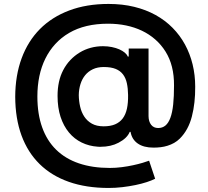

<svg xmlns="http://www.w3.org/2000/svg" viewBox="-20 -736 1039 960"><path d="M522.7 -716.3Q592 -716.3 650.9 -701.9Q709.9 -687.5 758 -660.9Q806.1 -634.2 843 -596.8Q880 -559.3 905 -513.3Q930 -467.3 943 -414.1Q956 -360.8 956 -302.6Q956.3 -261.7 952.2 -224.8Q948.2 -187.9 939.3 -153.4Q921.9 -85.9 879.3 -43.3Q866.1 -30.2 850.7 -21.5Q835.2 -12.8 818.2 -7.5Q801.1 -2.1 783.4 0Q765.6 2.1 747.5 2.1Q698.2 2.1 668.7 -18.5Q639.2 -39.1 632.8 -76.7H628.6Q616.1 -45.1 572.8 -22.4Q534.4 -2.1 483 -2.1Q479.4 -2.1 476 -2.1Q472.7 -2.1 468.8 -2.5Q425.4 -5.3 388.5 -23.3Q351.6 -41.2 324.8 -73.5Q297.9 -105.8 282.8 -151.6Q267.8 -197.4 267.8 -256.4Q267.8 -331.3 295.8 -384.9Q310.7 -413.7 331.9 -435.9Q353 -458.1 378.6 -473.5Q404.1 -489 433.6 -497Q463.1 -505 495 -505Q518.5 -505 539.4 -500.7Q560.4 -496.4 576.7 -489.2Q593 -481.9 604 -472.7Q615.1 -463.4 618.6 -453.5H623.6V-493.3H722.7V-155.2Q723 -128.6 735.6 -112.2Q748.2 -95.9 771 -95.9Q792.3 -95.9 807.4 -108.5Q822.4 -121.1 832 -147.2Q841.6 -173.3 845.9 -213.4Q850.1 -253.6 850.1 -308.6Q850.9 -409.4 807.5 -478.3Q785.9 -512.8 756 -538.9Q726.2 -565 689.6 -582.4Q653.1 -599.8 610.4 -608.7Q567.8 -617.5 520.2 -617.5Q404.5 -617.5 325.6 -571.4Q286.2 -548.3 256.6 -516Q226.9 -483.7 206.9 -443.2Q186.8 -402.7 176.8 -354.9Q166.9 -307.2 166.9 -253.6Q166.9 -165.8 190.9 -99.1Q214.8 -32.3 261 12.8Q307.2 57.9 374.6 80.8Q442.1 103.7 529.1 103.7Q558.9 103.7 589 99.8Q619 95.9 645.2 90.2Q671.5 84.5 692.5 78.3Q713.4 72.1 725.5 67.5L755.7 157.7Q739.3 166.2 713.8 174.5Q688.2 182.9 657.1 189.3Q626.1 195.7 591.6 199.8Q557.2 203.8 523.1 203.8Q411.2 203.8 324.4 173.3Q237.6 142.8 178.1 84.3Q118.6 25.9 87.5 -58.8Q56.5 -143.5 56.1 -252.1Q56.5 -358.7 88.1 -444.4Q119.7 -530.2 179.5 -590.6Q239.3 -650.9 326 -683.6Q412.6 -716.3 522.7 -716.3ZM373.9 -260.7Q374.3 -230.8 380.7 -202.8Q387.1 -174.7 401.5 -152.9Q415.8 -131 439.5 -117.7Q463.1 -104.4 498.2 -104.4Q532 -104.4 555.4 -114.3Q578.8 -124.3 593.6 -143.8Q608.3 -163.4 614.7 -192.8Q621.1 -222.3 620.4 -261Q620 -294 614.3 -320Q608.7 -345.9 595 -364Q581.3 -382.1 558.1 -391.5Q534.8 -400.9 498.9 -400.9Q467.7 -400.9 444.4 -389.9Q421.2 -378.9 405.7 -359.9Q390.3 -340.9 382.3 -315.3Q374.3 -289.8 373.9 -260.7Z"/></svg>

Font: Inter P Semi Bold
Style: Regular
Weight: 600
Designer: Rasmus Andersson
Foundry: rsms
Version: Version 3.018;git-588b23468